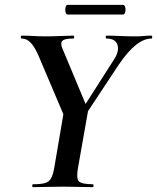

<svg xmlns="http://www.w3.org/2000/svg" viewBox="-20 -772 648 792"><path d="M311 -265 294 -282 450 -526Q473 -561 464.5 -587Q456 -613 420 -613Q416 -613 416 -619Q416 -625 420 -625Q443 -625 474.5 -623.5Q506 -622 538 -622Q559 -622 572.5 -623.5Q586 -625 605 -625Q608 -625 608 -619Q608 -613 605 -613Q574 -613 540.5 -586.5Q507 -560 469 -504ZM117 0Q113 0 113 -6Q113 -12 117 -12Q149 -12 166 -17Q183 -22 191 -37Q199 -52 204 -81L243 -310L344 -319L302 -81Q294 -38 304.5 -25Q315 -12 363 -12Q366 -12 366 -6Q366 0 363 0Q338 0 307.5 -1Q277 -2 241 -2Q204 -2 173 -1Q142 0 117 0ZM254 -271 139 -542Q123 -579 106.5 -596Q90 -613 70 -613Q66 -613 66 -619Q66 -625 70 -625Q92 -625 118 -623.5Q144 -622 167 -622Q196 -622 229.5 -623.5Q263 -625 282 -625Q286 -625 286 -619Q286 -613 282 -613Q248 -613 238 -604.5Q228 -596 237 -573L344 -317ZM259 -712Q253 -712 250.5 -722Q248 -732 250.5 -742Q253 -752 259 -752H487Q494 -752 496.5 -742Q499 -732 496.5 -722Q494 -712 487 -712Z"/></svg>

Font: Cormorant Garamond Light
Style: Italic
Weight: 300
Italic angle: -10°
Designer: Christian Thalmann (Catharsis Fonts)
Foundry: Catharsis Fonts
Version: Version 4.001